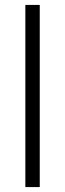

<svg xmlns="http://www.w3.org/2000/svg" viewBox="-20 -760 264 780"><path d="M83 0V-740H141.5V0Z"/></svg>

Font: Encode Sans SmCnd Lt
Style: Regular
Weight: 300
Width: 4
Designer: Multiple Designers
Foundry: Impallari Type
Version: Version 3.002; ttfautohint (v1.8.3) -l 8 -r 50 -G 200 -x 14 